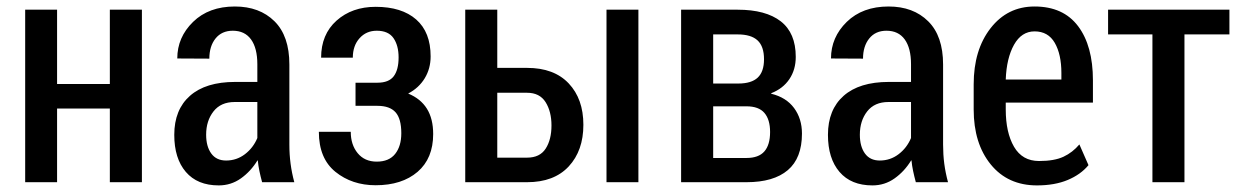

<svg xmlns="http://www.w3.org/2000/svg" viewBox="-20 -558 3806 588"><path d="M414.6 0H316.4V-225.6H154.8V0H57.1V-528.3H154.8V-300.8H316.4V-528.3H414.6Z M782.7 0Q777.8 -18.1 774.4 -34.4Q771 -50.8 769.5 -66.4L768.6 -66.9Q748 -33.2 717.8 -11.7Q687.5 9.8 649.9 9.8Q584.5 9.8 549.1 -31.5Q513.7 -72.8 513.7 -145Q513.7 -222.2 561.8 -264.6Q609.9 -307.1 700.2 -307.1H768.1V-361.3Q768.1 -410.6 748.8 -437.3Q729.5 -463.9 692.9 -463.9Q659.2 -463.9 640.1 -440.2Q621.1 -416.5 621.1 -378.4L522.9 -378.9Q522.9 -443.8 571.3 -491Q619.6 -538.1 699.2 -538.1Q774.9 -538.1 820.6 -492.9Q866.2 -447.8 866.2 -360.4V-115.2Q866.2 -85 869.9 -56.9Q873.5 -28.8 881.3 0ZM672.4 -66.4Q704.6 -66.4 730 -85.7Q755.4 -105 768.1 -135.3V-245.6H698.7Q656.2 -245.6 633.8 -216.8Q611.3 -188 611.3 -145.5Q611.3 -109.4 627 -87.9Q642.6 -66.4 672.4 -66.4Z M1135.7 -304.7Q1170.9 -304.7 1185.8 -324.5Q1200.7 -344.2 1200.7 -382.3Q1200.7 -418.5 1185.1 -441.2Q1169.4 -463.9 1133.8 -463.9Q1101.6 -463.9 1081.1 -440.9Q1060.5 -418 1060.5 -381.3H963.4Q963.4 -452.6 1010.7 -494.9Q1058.1 -537.1 1130.4 -537.1Q1210.4 -537.1 1254.6 -498.3Q1298.8 -459.5 1298.8 -385.3Q1298.8 -348.1 1280.8 -318.4Q1262.7 -288.6 1230 -271.5Q1268.1 -255.9 1287.4 -225.1Q1306.6 -194.3 1306.6 -147.5Q1306.6 -72.8 1258.8 -31.7Q1210.9 9.3 1130.4 9.3Q1058.1 9.3 1007.3 -31.7Q956.5 -72.8 956.5 -154.3H1054.2Q1054.2 -114.7 1075.4 -88.9Q1096.7 -63 1133.8 -63Q1171.4 -63 1190.2 -86.7Q1209 -110.4 1209 -149.9Q1209 -194.3 1191.4 -214.1Q1173.8 -233.9 1135.7 -233.9H1068.8V-304.7Z M1502.9 -350.1H1594.2Q1676.8 -350.1 1721.7 -302.5Q1766.6 -254.9 1766.6 -175.8Q1766.6 -96.7 1721.7 -48.3Q1676.8 0 1594.2 0H1404.8V-528.3H1502.9ZM1935.1 0H1837.4V-528.3H1935.1ZM1502.9 -273.9V-75.2H1594.2Q1633.3 -75.2 1651.1 -102.8Q1668.9 -130.4 1668.9 -173.8Q1668.9 -216.3 1650.9 -245.1Q1632.8 -273.9 1594.2 -273.9Z M2065.9 0V-528.3H2239.3Q2325.2 -528.3 2371.1 -492.7Q2417 -457 2417 -383.8Q2417 -344.7 2397.5 -315.7Q2377.9 -286.6 2341.8 -272.5V-271Q2387.7 -259.8 2411.9 -227.1Q2436 -194.3 2436 -148.9Q2436 -73.7 2392.6 -36.9Q2349.1 0 2266.1 0ZM2164.1 -232.4V-74.2H2266.1Q2303.2 -74.2 2320.8 -94.2Q2338.4 -114.3 2338.4 -153.8Q2338.4 -191.9 2321 -212.2Q2303.7 -232.4 2266.1 -232.4ZM2164.1 -302.2H2241.2Q2281.2 -302.2 2300.5 -320.3Q2319.8 -338.4 2319.8 -376.5Q2319.8 -416 2300 -434.3Q2280.3 -452.6 2239.3 -452.6H2164.1Z M2784.7 0Q2779.8 -18.1 2776.4 -34.4Q2772.9 -50.8 2771.5 -66.4L2770.5 -66.9Q2750 -33.2 2719.7 -11.7Q2689.5 9.8 2651.9 9.8Q2586.4 9.8 2551 -31.5Q2515.6 -72.8 2515.6 -145Q2515.6 -222.2 2563.7 -264.6Q2611.8 -307.1 2702.1 -307.1H2770V-361.3Q2770 -410.6 2750.7 -437.3Q2731.4 -463.9 2694.8 -463.9Q2661.1 -463.9 2642.1 -440.2Q2623 -416.5 2623 -378.4L2524.9 -378.9Q2524.9 -443.8 2573.2 -491Q2621.6 -538.1 2701.2 -538.1Q2776.9 -538.1 2822.5 -492.9Q2868.2 -447.8 2868.2 -360.4V-115.2Q2868.2 -85 2871.8 -56.9Q2875.5 -28.8 2883.3 0ZM2674.3 -66.4Q2706.5 -66.4 2731.9 -85.7Q2757.3 -105 2770 -135.3V-245.6H2700.7Q2658.2 -245.6 2635.7 -216.8Q2613.3 -188 2613.3 -145.5Q2613.3 -109.4 2628.9 -87.9Q2644.5 -66.4 2674.3 -66.4Z M3155.8 9.8Q3066.4 9.8 3014.2 -54.4Q2961.9 -118.7 2961.9 -222.7V-299.8Q2961.9 -405.3 3013.7 -471.7Q3065.4 -538.1 3148.4 -538.1Q3236.3 -538.1 3281.7 -477.8Q3327.1 -417.5 3327.1 -312V-243.7H3060.1V-222.7Q3060.1 -152.3 3085.4 -108.6Q3110.8 -64.9 3162.1 -64.9Q3209 -64.9 3237.1 -78.1Q3265.1 -91.3 3285.6 -115.7L3313.5 -52.2Q3289.6 -23.4 3249.8 -6.8Q3210 9.8 3155.8 9.8ZM3148.4 -461.9Q3108.4 -461.9 3085.4 -420.9Q3062.5 -379.9 3060.1 -314.5H3230.5V-334.5Q3230.5 -391.6 3210.2 -426.8Q3189.9 -461.9 3148.4 -461.9Z M3745.1 -452.6H3607.4V0H3509.3V-452.6H3373.5V-528.3H3745.1Z"/></svg>

Font: Franco
Style: Regular
Weight: 400
Designer: Google
Version: Version 1.200311; 2013